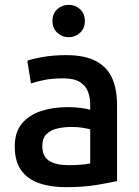

<svg xmlns="http://www.w3.org/2000/svg" viewBox="-20 -763 575 794"><path d="M252 11Q189 11 141.5 -5.5Q94 -22 67.5 -59Q41 -96 41 -157Q41 -217 71 -252.5Q101 -288 150.5 -304Q200 -320 260 -320Q289 -320 315 -316.5Q341 -313 353 -309V-330Q353 -360 343.5 -384.5Q334 -409 310 -424Q286 -439 241 -439Q195 -439 162 -432Q129 -425 108 -418L93 -512Q115 -520 158 -527.5Q201 -535 253 -535Q332 -535 378.5 -509.5Q425 -484 444.5 -438Q464 -392 464 -331V-14Q437 -8 381.5 1.5Q326 11 252 11ZM262 -80Q320 -80 353 -87V-228Q343 -231 322.5 -234.5Q302 -238 276 -238Q246 -238 218.5 -232Q191 -226 173 -209Q155 -192 155 -160Q155 -115 184 -97.5Q213 -80 262 -80ZM264 -609Q237 -609 217 -627.5Q197 -646 197 -676Q197 -707 217 -725Q237 -743 264 -743Q291 -743 311 -725Q331 -707 331 -676Q331 -646 311 -627.5Q291 -609 264 -609Z"/></svg>

Font: Ubuntu Sans SemiBold
Style: Regular
Weight: 600
Designer: Dalton Maag Ltd
Foundry: Dalton Maag Ltd
Version: Version 1.006; ttfautohint (v1.8.4.7-5d5b)